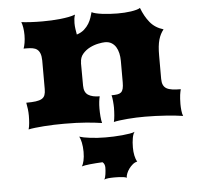

<svg xmlns="http://www.w3.org/2000/svg" viewBox="-55 -583 942 909"><g transform="rotate(-5 416.0 -129.0)"><path d="M67.9 0Q71.8 -12.7 73.2 -30.3Q74.7 -47.9 74.7 -64.9Q74.7 -80.6 72.8 -96.2Q70.8 -111.8 67.9 -127Q95.2 -127 113 -129.4Q130.9 -131.8 141.6 -137.9Q152.3 -144 156.5 -155.3Q160.6 -166.5 160.6 -184.1V-319.8Q160.2 -340.8 155.3 -353.3Q150.4 -365.7 141.8 -372.3Q133.3 -378.9 120.8 -381.1Q108.4 -383.3 92.8 -383.3H77.6Q81.5 -393.1 84.5 -410.4Q87.4 -427.7 87.4 -446.8Q87.4 -465.3 84.7 -482.2Q82 -499 77.6 -509.3Q95.7 -506.8 122.1 -505.4Q148.4 -503.9 177.7 -503.9Q199.2 -503.9 220.9 -504.9Q242.7 -505.9 263.2 -508.1Q283.7 -510.3 301.8 -513.7Q319.8 -517.1 334 -522.5Q330.6 -512.7 329.3 -502.7Q328.1 -492.7 328.1 -482.4Q328.1 -468.3 330.1 -454.6Q332 -440.9 334.5 -427.7Q356 -434.6 369.9 -447Q383.8 -459.5 392.3 -473.6Q400.9 -487.8 405.5 -502.2Q410.2 -516.6 413.1 -527.3Q419.4 -523.4 432.4 -520.3Q445.3 -517.1 462.2 -514.9Q479 -512.7 498 -511.5Q517.1 -510.3 535.2 -510.3Q551.3 -510.3 567.9 -511.2Q584.5 -512.2 599.1 -514.4Q613.8 -516.6 625.5 -519.8Q637.2 -522.9 643.1 -527.3Q658.7 -485.8 682.4 -457Q706.1 -428.2 745.6 -416.5Q737.8 -406.7 731.9 -395.5Q726.1 -384.3 721.9 -369.9Q717.8 -355.5 715.8 -336.9Q713.9 -318.4 713.9 -293.9V-184.1Q713.9 -166.5 719 -155.3Q724.1 -144 734.6 -137.9Q745.1 -131.8 762 -129.4Q778.8 -127 802.2 -127Q800.8 -121.1 799.3 -114.7Q797.9 -108.4 796.9 -100.3Q795.9 -92.3 795.2 -81.8Q794.4 -71.3 794.4 -57.1Q794.4 -43 796.1 -26.4Q797.9 -9.8 802.2 0Q787.1 -2.4 766.4 -4.6Q745.6 -6.8 721.9 -8.5Q698.2 -10.3 672.6 -11.2Q647 -12.2 622.1 -12.2Q602.1 -12.2 580.8 -11.5Q559.6 -10.7 539.6 -9Q519.5 -7.3 502.2 -5.1Q484.9 -2.9 473.1 0Q474.6 -5.9 475.8 -13.7Q477.1 -21.5 477.8 -30.8Q478.5 -40 479 -49.8Q479.5 -59.6 479.5 -68.4Q479.5 -73.2 479 -81.5Q478.5 -89.8 477.8 -98.4Q477.1 -106.9 475.8 -114.7Q474.6 -122.6 473.1 -127Q489.7 -127 500.7 -128.7Q511.7 -130.4 518.6 -136.2Q525.4 -142.1 528.3 -153.6Q531.2 -165 531.2 -184.1V-285.6Q531.2 -304.7 527.3 -321.8Q523.4 -338.9 515.4 -351.8Q507.3 -364.7 494.6 -372.3Q481.9 -379.9 463.9 -379.9Q451.7 -379.9 431.4 -375.7Q411.1 -371.6 391.4 -361.6Q371.6 -351.6 357.2 -334.7Q342.8 -317.9 342.8 -293H342.3L342.8 -184.1Q342.8 -152.3 362.3 -139.6Q381.8 -127 417 -127Q414.1 -116.7 412.4 -101.6Q410.6 -86.4 410.6 -69.3Q410.6 -50.8 412.1 -32Q413.6 -13.2 417 0Q385.7 -4.9 342.8 -8.5Q299.8 -12.2 237.8 -12.2Q214.4 -12.2 189.7 -11.5Q165 -10.7 142.3 -9Q119.6 -7.3 100.1 -5.1Q80.6 -2.9 67.9 0ZM303.2 54.7Q312 57.6 325.2 60.3Q338.4 63 355 64.9Q371.6 66.9 390.1 68.1Q408.7 69.3 427.7 69.3Q445.3 69.3 466.3 68.6Q487.3 67.9 507.1 65.9Q526.9 64 543 61.3Q559.1 58.6 566.9 54.7Q559.6 63 555.9 83.3Q552.2 103.5 552.2 128.4Q552.2 148.9 555.9 166.7Q559.6 184.6 566.9 196.3Q555.2 198.7 545.2 207Q535.2 215.3 527.3 226.1Q519.5 236.8 515.1 248.3Q510.7 259.8 510.7 268.6Q506.8 265.6 496.8 264.2Q486.8 262.7 476.3 262.2Q465.8 261.7 457.8 261.7Q449.7 261.7 450.2 261.7Q444.8 261.7 437.7 262Q430.7 262.2 424.1 262.9Q417.5 263.7 412.1 264.9Q406.7 266.1 404.3 268.6Q409.2 259.8 411.6 242.9Q414.1 226.1 414.1 210.9Q414.1 202.6 411.1 195.8Q408.2 189 402.8 185.1Q387.2 186 371.8 187Q356.4 188 343.3 189.5Q330.1 190.9 319.8 192.6Q309.6 194.3 303.7 196.3Q309.6 188 313.7 170.4Q317.9 152.8 317.9 127.9Q317.9 116.2 316.7 104.7Q315.4 93.3 313.5 83.5Q311.5 73.7 308.8 66.4Q306.2 59.1 303.2 54.7Z"/></g></svg>

Font: Arbutus
Style: Regular
Weight: 400
Designer: Karolina Lach
Foundry: Sorkin Type Co.
Version: Version 1.002